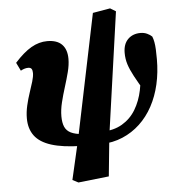

<svg xmlns="http://www.w3.org/2000/svg" viewBox="-57 -706 873 955"><g transform="rotate(-5 379.5 -228.5)"><path d="M296 196 267 181 313 -19 441 -638 528 -653 556 -636 469 -21 449 179ZM324 16Q233 14 176.5 -4Q120 -22 94 -57Q68 -92 68 -144Q68 -175 75.5 -207.5Q83 -240 93 -269.5Q103 -299 110.5 -324Q118 -349 118 -366Q118 -379 113.5 -386.5Q109 -394 96 -394Q88 -394 79 -391.5Q70 -389 59 -383L39 -424Q83 -473 122 -495.5Q161 -518 202 -518Q251 -518 275.5 -493Q300 -468 300 -421Q300 -391 291 -356Q282 -321 270 -283Q258 -245 249 -208.5Q240 -172 240 -139Q240 -107 249 -86.5Q258 -66 279.5 -55.5Q301 -45 338 -42ZM426 16 432 -45Q493 -46 535.5 -71Q578 -96 603.5 -138.5Q629 -181 640 -234Q651 -287 651 -343Q651 -351 651 -360.5Q651 -370 649 -380L680 -352L667 -220Q635 -273 616.5 -307.5Q598 -342 589.5 -369Q581 -396 581 -426Q581 -470 605 -494Q629 -518 668 -518Q686 -518 701 -511Q716 -504 725 -495Q730 -483 733 -467Q736 -451 737 -430Q738 -409 738 -381Q738 -315 724.5 -256Q711 -197 684.5 -148Q658 -99 619.5 -63Q581 -27 532.5 -6.5Q484 14 426 16Z"/></g></svg>

Font: Source Serif 4 Black
Style: Italic
Weight: 900
Italic angle: -12°
Designer: Frank Grießhammer
Foundry: Adobe Systems Incorporated
Version: Version 4.004;hotconv 1.0.116;makeotfexe 2.5.65601